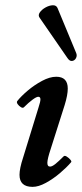

<svg xmlns="http://www.w3.org/2000/svg" viewBox="-20 -715 319 748"><path d="M107 13Q56 13 56 -34Q56 -46 59.5 -63Q63 -80 70 -101L130 -296Q138 -320 137.5 -329Q137 -338 129 -338Q122 -338 106.5 -326.5Q91 -315 73 -297Q69 -293 61.5 -297.5Q54 -302 49 -309Q44 -316 47 -321Q62 -340 88 -362Q114 -384 144 -400Q174 -416 199 -416Q244 -416 244 -370Q244 -345 232 -306L177 -133Q165 -97 164.5 -81.5Q164 -66 175 -66Q183 -66 195.5 -76Q208 -86 228 -106Q232 -110 240 -105Q248 -100 254 -93Q260 -86 257 -83Q240 -63 213.5 -40.5Q187 -18 158.5 -2.5Q130 13 107 13ZM277 -508Q281 -498 276 -488.5Q271 -479 261 -477.5Q251 -476 242 -490L135 -645Q127 -655 135 -666.5Q143 -678 157.5 -686Q172 -694 185.5 -694.5Q199 -695 204 -684Z"/></svg>

Font: Junicode SmExp
Style: Bold Italic
Weight: 700
Width: 6
Italic angle: -11°
Designer: Peter S. Baker
Version: Version 2.205; ttfautohint (v1.8.4)